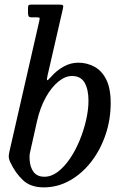

<svg xmlns="http://www.w3.org/2000/svg" viewBox="-20 -800 546 830"><path d="M21 -146 149.5 -708Q152.5 -720.5 150.8 -722.8Q149 -725 139 -725H116Q105.5 -725 103.2 -730.8Q101 -736.5 101 -746V-764Q101 -773 103 -776.5Q105 -780 114 -780H237Q249 -780 251.8 -777.5Q254.5 -775 252.5 -765L185.5 -473.5Q181.5 -456 183.8 -453.5Q186 -451 199.5 -466.5Q222.5 -493.5 253.2 -511.2Q284 -529 318.5 -529Q355.5 -529 387.5 -512Q419.5 -495 439 -456.8Q458.5 -418.5 458.5 -354.5Q458.5 -282.5 436 -216.8Q413.5 -151 373.8 -100Q334 -49 281.5 -19.5Q229 10 169 10Q112.5 10 79.2 -21.2Q46 -52.5 24 -99.5Q18 -112.5 17.8 -121.5Q17.5 -130.5 21 -146ZM108 -110Q110 -76.5 125.5 -56.2Q141 -36 172 -36Q202 -36 230 -57.2Q258 -78.5 282 -113.8Q306 -149 324 -192.5Q342 -236 352.2 -280.8Q362.5 -325.5 362.5 -365Q362.5 -413 346 -442.2Q329.5 -471.5 291 -471.5Q262 -471.5 232.2 -447.2Q202.5 -423 178 -379.2Q153.5 -335.5 140 -276L110 -142Q106.5 -128 108 -110Z"/></svg>

Font: Besley* Narrow
Style: Italic
Weight: 400
Width: 4
Italic angle: -13°
Designer: Owen Earl
Foundry: indestructible type*
Version: Version 3.000; ttfautohint (v1.8.3)